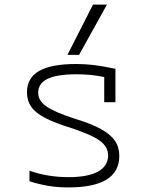

<svg xmlns="http://www.w3.org/2000/svg" viewBox="-20 -810 640 840"><path d="M279 10Q232 10 190.5 3Q149 -4 109 -17V-63Q189 -35 280 -35Q365 -35 409 -59.5Q453 -84 453 -130Q453 -168 416.5 -194.5Q380 -221 291 -250Q220 -272 177.5 -294Q135 -316 116.5 -343Q98 -370 98 -406Q98 -469 151 -499.5Q204 -530 313 -530Q352 -530 390 -525.5Q428 -521 485 -509V-363H436V-473Q401 -480 373 -482.5Q345 -485 315 -485Q229 -485 188 -465Q147 -445 147 -404Q147 -370 182 -345Q217 -320 306 -291Q379 -269 421.5 -245.5Q464 -222 483 -194Q502 -166 502 -128Q502 10 279 10ZM326 -570H275L387 -790H448Z"/></svg>

Font: M PLUS Code Latin 60 Light
Style: Regular
Weight: 300
Width: 7
Monospace: yes
Designer: Coji Morishita
Foundry: UNDERFOREST DESIGN
Version: Version 1.005; ttfautohint (v1.8.3)